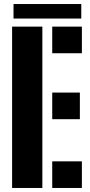

<svg xmlns="http://www.w3.org/2000/svg" viewBox="-20 -932 448 952"><path d="M40 0V-800H190V0ZM239 0V-132H386V0ZM239 -341V-473H376V-341ZM239 -668V-800H386V-668ZM47 -912H383V-840H47Z"/></svg>

Font: Big Shoulders Stencil Display Thin Black
Style: Regular
Weight: 900
Version: Version 2.001